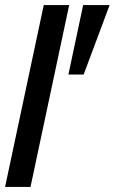

<svg xmlns="http://www.w3.org/2000/svg" viewBox="-28 -735 451 755"><path d="M-8 0 144 -715H244L92 0ZM241 -442 299 -715H403L301 -442Z"/></svg>

Font: Radio Canada Big
Style: Italic
Weight: 400
Italic angle: -12°
Designer: Étienne Aubert Bonn
Foundry: Coppers and Brasses
Version: Version 1.001